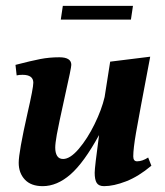

<svg xmlns="http://www.w3.org/2000/svg" viewBox="-20 -627 565 657"><path d="M44 -70Q44 -106 74 -239Q94 -326 94 -344Q94 -371 57 -371Q45 -371 37 -369L33 -405Q87 -419 118 -425Q149 -431 183 -431Q224 -431 224 -405Q224 -395 203 -302Q180 -198 174.5 -167Q169 -136 169 -122Q169 -104 175.5 -93.5Q182 -83 196 -83Q220 -83 249.5 -117.5Q279 -152 303.5 -202Q328 -252 338 -295L357 -416L494 -433Q455 -228 445.5 -173Q436 -118 436 -92Q436 -75 449 -75Q467 -75 487 -88L498 -60Q454 -23 411.5 -6.5Q369 10 336 10Q318 10 311 -1Q304 -12 304 -36Q304 -54 319 -165Q267 -70 221 -30Q175 10 126 10Q86 10 65 -12.5Q44 -35 44 -70ZM435 -607 428 -560H188L195 -607Z"/></svg>

Font: Unna
Style: Bold Italic
Weight: 700
Italic angle: -8.05°
Designer: Jorge de Buen Unna
Foundry: Omnibus-Type
Version: Version 2.008